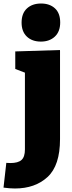

<svg xmlns="http://www.w3.org/2000/svg" viewBox="-79 -829 410 1094"><path d="M44 -700Q44 -753 74.5 -781Q105 -809 155 -809Q204 -809 234 -781.5Q264 -754 264 -701Q264 -649 233.5 -620.5Q203 -592 154 -592Q104 -592 74 -620.5Q44 -649 44 -700ZM8 -436V-536L263 -544V-36Q263 114 192 179.5Q121 245 6 245Q-22 245 -59 240L-43 99Q-35 100 -20 100Q24 100 43.5 82.5Q63 65 63 23V-415Z"/></svg>

Font: Bitter Pro Black
Style: Regular
Weight: 900
Designer: Sol Matas, and Bitter project Authors
Foundry: Sol Matas
Version: Version 1.010